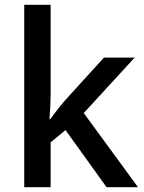

<svg xmlns="http://www.w3.org/2000/svg" viewBox="-20 -780 602 800"><path d="M191 -385Q191 -365 189.5 -335.5Q188 -306 186 -284H190Q196 -293 207.5 -308Q219 -323 231.5 -338.5Q244 -354 253 -364L413 -540H541L329 -309L555 0H424L253 -238L191 -187V0H81V-760H191Z"/></svg>

Font: Noto Sans Oriya Medium
Style: Regular
Weight: 500
Version: Version 2.003